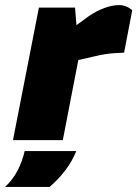

<svg xmlns="http://www.w3.org/2000/svg" viewBox="-51 -551 540 755"><path d="M0 0 102 -521H244L252 -424L210 -423L296 -486Q328 -508 359.5 -519.5Q391 -531 417 -531Q445 -531 469 -511L437 -344Q418 -343 400 -342Q382 -341 363 -338Q344 -335 323 -330L257 -315L196 0ZM-31 184Q0 155 18.5 119Q37 83 46 43H249Q233 83 206 118.5Q179 154 144 184Z"/></svg>

Font: REM ExtraBold
Style: Italic
Weight: 800
Italic angle: -11°
Designer: Octavio Pardo
Foundry: Ashler Design
Version: Version 1.005;gftools[0.9.28]